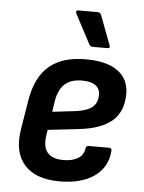

<svg xmlns="http://www.w3.org/2000/svg" viewBox="-52 -744 595 796"><g transform="rotate(5 245.5 -345.5)"><path d="M225.3 11Q126.4 11 79.2 -41.4Q32 -93.8 47.8 -190.9L68 -314.4Q84.3 -410.4 138.8 -456.5Q193.2 -502.7 290.3 -502.7Q377.8 -502.7 423.8 -469.3Q469.8 -435.9 469.8 -374.8Q469.8 -300.6 424.4 -261.5Q379 -222.5 287.3 -212.1L158.2 -197.3L154.3 -172.7Q147.6 -125.2 167.8 -101.8Q188 -78.4 233.4 -78.4Q271.4 -78.4 294.7 -92.9Q318.1 -107.3 321.1 -133.9Q322.4 -145.7 332.8 -145.7H418.7Q429.8 -145.7 429.1 -134.6Q424.3 -65.4 370.2 -27.2Q316.2 11 225.3 11ZM170.6 -273.7 269.9 -285.5Q316 -292.1 336.8 -309.7Q357.5 -327.4 357.5 -360.6Q357.5 -386.3 338.5 -399.9Q319.5 -413.5 282.6 -413.5Q236.2 -413.5 210.5 -389.8Q184.8 -366.1 177.2 -318.4ZM313.3 -556.6Q304.1 -556.6 298.1 -567.8L233.7 -690Q232 -694.4 233.7 -698.1Q235.3 -701.8 240.4 -701.8H323.2Q333.3 -701.8 337.7 -690L383.7 -567.8Q388.1 -556.6 374.7 -556.6Z"/></g></svg>

Font: Sofia Sans Semi Condensed
Style: Italic
Weight: 400
Italic angle: -9°
Designer: Botio Nikoltchev, Ani Petrova
Foundry: lettersoup
Version: Version 4.101